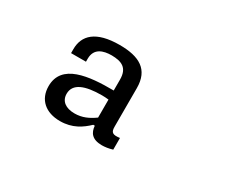

<svg xmlns="http://www.w3.org/2000/svg" viewBox="-66 -937 752 642"><g transform="rotate(30 310.0 -616.0)"><path d="M246 -776C154.5 -776 118.5 -739.5 118.5 -686.5V-671H176V-683.5C176.5 -722.5 207.5 -732.5 240.5 -732.5C278.5 -732 304.5 -721.5 304.5 -676V-634C208 -635 108.5 -624.5 108.5 -538C108.5 -486.5 144 -455.5 199.5 -455.5C247.5 -455.5 278.5 -477.5 302.5 -500.5H308.5C310.5 -475 323 -455.5 361.5 -455.5C373 -455.5 387.5 -457.5 402 -462V-507C375 -503.5 367.5 -508.5 367.5 -530.5V-679.5C367.5 -751.5 321.5 -776 246 -776ZM173.5 -546C173.5 -585 213 -600.5 279 -600.5C287 -600.5 296 -600 304.5 -599V-529.5C281.5 -513 258.5 -502 229 -502C194.5 -502 173.5 -518 173.5 -546Z"/></g></svg>

Font: Monaspace Neon Light
Style: Regular
Weight: 300
Designer: Riley Cran & the Lettermatic Team
Foundry: Lettermatic
Version: Version 1.200 (Monaspace Neon)